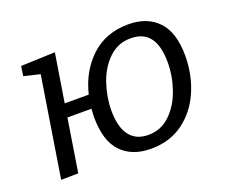

<svg xmlns="http://www.w3.org/2000/svg" viewBox="-95 -684 994 840"><g transform="rotate(-20 402.5 -264.0)"><path d="M757 -323Q757 -237 725 -161Q693 -85 630 -38Q567 9 478 9Q390 9 340 -43.5Q290 -96 290 -206Q290 -219 292 -245H180L141 1L61 2L135 -463L60 -481L67 -526L226 -532L190 -307H302Q326 -408 395 -472.5Q464 -537 569 -537Q657 -537 707 -484Q757 -431 757 -323ZM675 -322Q675 -476 558 -476Q498 -476 455.5 -435Q413 -394 392 -331.5Q371 -269 371 -206Q371 -131 400.5 -91.5Q430 -52 488 -52Q547 -52 589.5 -93Q632 -134 653.5 -196.5Q675 -259 675 -322Z"/></g></svg>

Font: Bitter Pro
Style: Italic
Weight: 400
Italic angle: -9°
Designer: Sol Matas, and Bitter project Authors
Foundry: Sol Matas
Version: Version 1.010